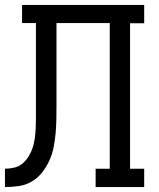

<svg xmlns="http://www.w3.org/2000/svg" viewBox="-20 -755 640 775"><path d="M0 0V-74Q19 -74 38 -78.5Q57 -83 71.5 -95.5Q86 -108 96 -124.5Q106 -141 112 -159.5Q118 -178 120.5 -197Q123 -216 124 -235Q125 -254 125 -273.5Q125 -293 125 -312Q125 -318 125 -323.5Q125 -329 125 -335V-662H69V-735H562V-661H505V-74H562V0H366V-74H423V-662H208V-333Q208 -332 208 -331Q208 -330 208 -329Q208 -301 207.5 -273Q207 -245 204.5 -217Q202 -189 196.5 -161Q191 -133 179.5 -107.5Q168 -82 150.5 -59.5Q133 -37 108.5 -22.5Q84 -8 56 -4Q28 0 0 0Z"/></svg>

Font: Iosevka Slab Extended
Style: Regular
Weight: 400
Width: 7
Monospace: yes
Designer: Belleve Invis
Foundry: Belleve Invis
Version: Version 11.1.1; ttfautohint (v1.8.3)